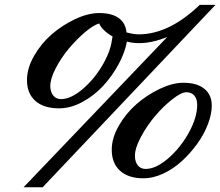

<svg xmlns="http://www.w3.org/2000/svg" viewBox="-20 -714 909 792"><path d="M77.1 58.6 669.9 -561.5Q607.4 -536.1 554.7 -536.1Q525.9 -536.1 503.4 -542.5Q495.6 -497.6 469.2 -449Q442.9 -400.4 405.8 -360.1Q368.7 -319.8 320.1 -293.5Q271.5 -267.1 224.1 -267.1Q160.6 -267.1 126 -297.6Q91.3 -328.1 91.3 -383.8Q91.3 -432.6 120.6 -483.6Q149.9 -534.7 193.8 -572.8Q237.8 -610.8 290.8 -635.5Q343.8 -660.2 389.2 -660.2Q440.4 -660.2 469.2 -639.9Q498 -619.6 502 -580.1Q532.2 -572.3 551.8 -572.3Q677.2 -572.3 803.7 -693.8H868.7L155.8 58.6ZM231.9 -305.2Q271 -305.2 317.9 -344Q364.7 -382.8 399.4 -439.7Q434.1 -496.6 441.4 -546.9Q444.3 -562 444.3 -563.5Q400.9 -588.9 389.2 -617.2Q365.7 -610.8 331.1 -581.5Q296.4 -552.2 264.6 -514.4Q232.9 -476.6 210.2 -433.3Q187.5 -390.1 187.5 -358.9Q187.5 -335 199.5 -320.1Q211.4 -305.2 231.9 -305.2ZM572.3 21.5Q509.3 21.5 475.1 -9.8Q440.9 -41 440.9 -96.2Q440.9 -144.5 470.2 -195.6Q499.5 -246.6 543.5 -284.9Q587.4 -323.2 639.9 -347.9Q692.4 -372.6 736.8 -372.6Q792.5 -372.6 823 -347.7Q853.5 -322.8 853.5 -278.3Q853.5 -242.7 837.4 -200.9Q821.3 -159.2 793.2 -120.4Q765.1 -81.5 730 -49.3Q694.8 -17.1 653.1 2.2Q611.3 21.5 572.3 21.5ZM580.6 -17.1Q623 -17.1 673.6 -60.5Q724.1 -104 758.8 -166.7Q793.5 -229.5 793.5 -281.7Q793.5 -305.7 781.7 -319.6Q770 -333.5 749 -333.5Q728 -333.5 691.4 -304.9Q654.8 -276.4 620.8 -236.6Q586.9 -196.8 561.8 -150.1Q536.6 -103.5 536.6 -71.3Q536.6 -46.4 548.6 -31.7Q560.5 -17.1 580.6 -17.1Z"/></svg>

Font: Elstob 10pt SemiBold
Style: Italic
Weight: 600
Italic angle: -20°
Designer: Peter S. Baker
Version: Version 1.015